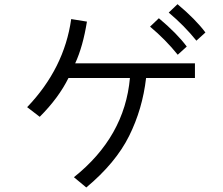

<svg xmlns="http://www.w3.org/2000/svg" viewBox="-20 -832 1040 894"><path d="M106.4 -333Q279.3 -513.7 311.5 -743.2L384.8 -731.4Q366.2 -615.2 330.1 -537.1H887.7V-468.8H660.2Q643.6 -324.2 581.1 -198.7Q518.6 -73.2 381.8 41L324.2 -6.8Q560.5 -195.3 585 -468.8H298.8Q252.9 -376 165 -288.1ZM765.6 -773.4 806.6 -812.5Q891.6 -741.2 936.5 -680.7L894.5 -642.6Q837.9 -712.9 765.6 -773.4ZM678.7 -708 719.7 -747.1Q804.7 -675.8 849.6 -615.2L807.6 -577.1Q751 -647.5 678.7 -708Z"/></svg>

Font: Gothic A1
Style: Regular
Weight: 400
Designer: HanYang I&C Co.,Ltd.
Foundry: HanYang I&C Co.,Ltd.
Version: Version 2.50